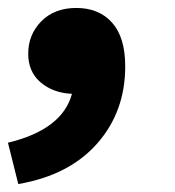

<svg xmlns="http://www.w3.org/2000/svg" viewBox="-51 -240 439 483"><path d="M130 -4Q83 -6 51.5 -32.5Q20 -59 20 -105Q20 -153 53 -186.5Q86 -220 141 -220Q198 -220 231 -183Q264 -146 264 -73Q264 41 193.5 121Q123 201 -5 223L-31 119Q106 86 130 -4Z"/></svg>

Font: Nebula Sans Black
Style: Regular
Weight: 900
Italic angle: -9°
Designer: Paul D. Hunt for Adobe (as Source Sans)
Foundry: Nebula Entertainment & Broadcasting LLC
Version: Version 1.010